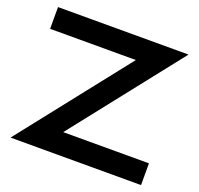

<svg xmlns="http://www.w3.org/2000/svg" viewBox="-123 -838 1008 972"><g transform="rotate(20 381.0 -351.5)"><path d="M491.2 -585.9H29.3V-703.1H732.4L270.5 -117.2H732.4V0H29.3Z"/></g></svg>

Font: Gerhaus
Style: Regular
Weight: 400
Designer: GGBotNet
Foundry: GGBotNet
Version: 1.01